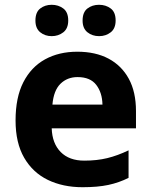

<svg xmlns="http://www.w3.org/2000/svg" viewBox="-20 -772 631 802"><path d="M303 -556Q379 -556 433.5 -527Q488 -498 518 -443Q548 -388 548 -308V-236H196Q198 -173 233.5 -137Q269 -101 332 -101Q385 -101 428 -111.5Q471 -122 517 -144V-29Q477 -9 432.5 0.5Q388 10 325 10Q243 10 180 -20.5Q117 -51 81 -113Q45 -175 45 -269Q45 -365 77.5 -428.5Q110 -492 168 -524Q226 -556 303 -556ZM304 -450Q261 -450 232.5 -422Q204 -394 199 -335H408Q407 -385 382 -417.5Q357 -450 304 -450ZM128 -686Q128 -721 148 -736.5Q168 -752 195.9 -752Q223.8 -752 244.4 -736.6Q265 -721.2 265 -686.4Q265 -653 244.4 -637Q223.8 -621 195.9 -621Q168 -621 148 -637.2Q128 -653.5 128 -686ZM325 -686Q325 -721 345.1 -736.5Q365.3 -752 393.6 -752Q422 -752 442.5 -736.6Q463 -721.2 463 -686.4Q463 -653 442.4 -637Q421.9 -621 394 -621Q365.5 -621 345.2 -637.2Q325 -653.5 325 -686Z"/></svg>

Font: Noto Sans Bassa Vah
Style: Regular
Weight: 400
Designer: Monotype Design Team
Foundry: Monotype Imaging Inc.
Version: Version 2.002